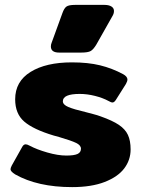

<svg xmlns="http://www.w3.org/2000/svg" viewBox="-20 -750 577 785"><path d="M188 -560Q188 -568 191 -575L235 -696Q242 -716 251.5 -723Q261 -730 287 -730H407Q425 -730 435.5 -723.5Q446 -717 446 -705Q446 -694 439 -683L374 -568Q362 -548 351 -541.5Q340 -535 311 -535H222Q188 -535 188 -560ZM42 -37Q23 -49 23 -58Q23 -63 28 -73L70 -148Q76 -160 85 -160Q91 -160 102 -154Q130 -139 173.5 -126.5Q217 -114 251 -114Q283 -114 297 -120.5Q311 -127 311 -142Q311 -156 291.5 -165.5Q272 -175 221 -190L199 -196Q116 -221 79 -253Q42 -285 42 -344Q42 -417 105 -456Q168 -495 274 -495Q340 -495 389 -483Q438 -471 483 -447Q501 -437 501 -425Q501 -418 495 -407L454 -342Q447 -331 440 -331Q434 -331 424 -337Q400 -350 368 -358Q336 -366 306 -366Q237 -366 237 -336Q237 -322 259.5 -312.5Q282 -303 329 -292Q340 -289 359.5 -284Q379 -279 392 -274Q440 -257 466 -239.5Q492 -222 503 -198.5Q514 -175 514 -139Q514 -96 488 -61.5Q462 -27 408 -6Q354 15 275 15Q134 15 42 -37Z"/></svg>

Font: Mitr SemiBold
Style: Regular
Weight: 600
Designer: Thanarat Vachiruckul
Foundry: Cadson Demak
Version: Version 1.002